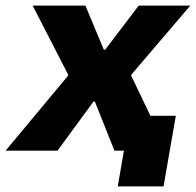

<svg xmlns="http://www.w3.org/2000/svg" viewBox="-60 -540 702 688"><path d="M-40 0H146L275 -176H280L350 0H384L362 128H526L570 -125H479L410 -269L411 -273L622 -520H437L317 -362H312L246 -520H57L184 -273V-269Z"/></svg>

Font: Fixel Display 20240404 ExBold
Style: Italic
Weight: 800
Italic angle: -10°
Designer: AlfaBravo + MacPaw
Foundry: Kyrylo Tkachov, Marchela Mozhyna, Serhii Makarenko, Maria Weinstein, Zakhar Kryvoshyya
Version: Version 1.211;Glyphs 3.2 (3225)